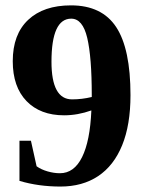

<svg xmlns="http://www.w3.org/2000/svg" viewBox="-20 -682 540 712"><path d="M27.3 -455.1Q27.3 -554.7 84.5 -608.4Q141.6 -662.1 243.2 -662.1Q357.9 -662.1 410.9 -581.5Q463.9 -501 463.9 -329.1Q463.9 -218.8 432.9 -143.1Q401.9 -67.4 343.8 -28.8Q285.6 9.8 204.1 9.8Q123 9.8 52.2 -11.2V-160.2H94.7L115.7 -65.4Q132.8 -53.2 156.5 -46.4Q180.2 -39.6 202.1 -39.6Q254.9 -39.6 284.4 -99.4Q314 -159.2 318.8 -272.5Q268.1 -254.4 217.8 -254.4Q129.4 -254.4 78.4 -307.1Q27.3 -359.9 27.3 -455.1ZM170.9 -453.1Q170.9 -313.5 247.1 -313.5Q284.2 -313.5 320.3 -322.3V-329.1Q320.3 -470.2 303.5 -541.5Q286.6 -612.8 244.1 -612.8Q170.9 -612.8 170.9 -453.1Z"/></svg>

Font: Tinos
Style: Bold
Weight: 700
Designer: Steve Matteson
Foundry: Monotype Imaging Inc.
Version: Version 1.23